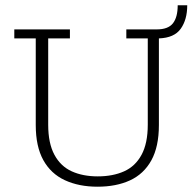

<svg xmlns="http://www.w3.org/2000/svg" viewBox="-20 -694 735 725"><path d="M348 11Q278 11 225 -13.5Q172 -38 143.5 -89.5Q115 -141 115 -222V-549H34V-583H244V-549H162V-223Q162 -153 185.5 -109.5Q209 -66 251 -47Q293 -28 349 -28Q406 -28 448.5 -47Q491 -66 514.5 -109.5Q538 -153 538 -223V-549H457V-583H572Q615 -583 633 -606Q651 -629 651 -674H687Q687 -620 662.5 -585.5Q638 -551 580 -549V-222Q580 -140 551.5 -88.5Q523 -37 471 -13Q419 11 348 11Z"/></svg>

Font: Rokkitt ExtraLight
Style: Regular
Weight: 250
Version: Version 3.103